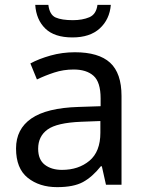

<svg xmlns="http://www.w3.org/2000/svg" viewBox="-20 -760 601 790"><path d="M288 -545Q386 -545 433 -502Q480 -459 480 -365V0H416L399 -76H395Q360 -32 321.5 -11Q283 10 215 10Q142 10 94 -28.5Q46 -67 46 -149Q46 -229 109 -272.5Q172 -316 303 -320L394 -323V-355Q394 -422 365 -448Q336 -474 283 -474Q241 -474 203 -461.5Q165 -449 132 -433L105 -499Q140 -518 188 -531.5Q236 -545 288 -545ZM314 -259Q214 -255 175.5 -227Q137 -199 137 -148Q137 -103 164.5 -82Q192 -61 235 -61Q303 -61 348 -98.5Q393 -136 393 -214V-262ZM436 -740Q431 -680 390.5 -643Q350 -606 278 -606Q204 -606 166.5 -642.5Q129 -679 125 -740H179Q184 -699 209 -688Q234 -677 280 -677Q319 -677 347.5 -689Q376 -701 381 -740Z"/></svg>

Font: Noto Sans Takri
Style: Regular
Weight: 400
Designer: Monotype Design Team
Foundry: Monotype Imaging Inc.
Version: Version 2.003; ttfautohint (v1.8.4.7-5d5b)